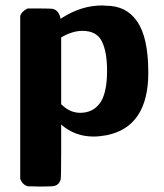

<svg xmlns="http://www.w3.org/2000/svg" viewBox="-20 -489 601 703"><path d="M323 11Q254 11 204 -33V65Q204 163 202 169Q196 188 178 192Q173 194 126 194L81 193Q62 187 54 166V-431Q59 -447 81 -458H125Q170 -458 175 -456Q196 -450 202 -420L211 -426Q280 -469 354 -469Q356 -469 361 -468.5Q366 -468 369 -468Q442 -468 481 -412Q523 -354 523 -223Q523 -25 371 6Q343 11 323 11ZM282 -376Q245 -376 204 -352V-107L210 -102Q238 -76 274 -76Q323 -76 349 -116Q372 -153 372 -230Q372 -299 353 -337.5Q334 -376 282 -376Z"/></svg>

Font: KaTeX_SansSerif
Style: Bold
Weight: 700
Version: Version 1.1; ttfautohint (v1.3)